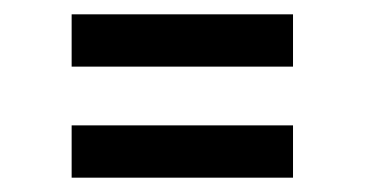

<svg xmlns="http://www.w3.org/2000/svg" viewBox="-20 -410 522 268"><path d="M80 -162V-235H389V-162ZM80 -317V-390H389V-317Z"/></svg>

Font: Raleway Thin SemiBold
Style: Italic
Weight: 600
Italic angle: -12°
Version: Version 4.026